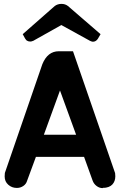

<svg xmlns="http://www.w3.org/2000/svg" viewBox="-20 -962 614 989"><path d="M262 -931 97 -786 109 -764Q115 -755 118 -753Q126 -748 136 -748Q142 -748 149 -751H150L296 -833L443 -752Q451 -748 454 -748Q456 -747 458 -747Q474 -747 484 -762L498 -786L330 -931Q316 -942 296.5 -942Q277 -942 262 -931ZM283 -698H356L573 -70V-68Q573 -66 573.5 -61.5Q574 -57 574 -54Q574 -28 558.5 -11.5Q543 5 511 6Q511 6 517 -1L524 -7L509 7Q492 7 477.5 -4Q463 -15 457 -32L413 -154H165L120 -32Q115 -14 100 -4Q85 6 68 6H66Q41 6 22.5 -10.5Q4 -27 4 -53Q4 -64 5 -70V-71L198 -631Q225 -698 283 -698ZM372 -268 289 -496 206 -268Z"/></svg>

Font: FifthLeg
Style: Bold
Weight: 700
Designer: Jakub Steiner
Version: Version 1.0